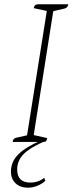

<svg xmlns="http://www.w3.org/2000/svg" viewBox="-20 -661 345 894"><path d="M39 0Q40 -17 57 -20L106 -31L198 -610L137 -623Q140 -641 156 -641H298Q295 -624 280 -621L228 -609L137 -32L200 -18Q198 -8 194.5 -4Q191 0 181 0ZM111 213Q74 213 52.5 192.5Q31 172 31 138Q31 93 63.5 59.5Q96 26 172 -8L181 0Q117 28 88.5 58Q60 88 60 128Q60 189 121 189Q159 189 186 167L191 181Q176 195 154 204Q132 213 111 213Z"/></svg>

Font: Petrona Thin
Style: Italic
Weight: 100
Italic angle: -9°
Designer: Ringo R. Seeber
Foundry: Ringo R. Seeber
Version: Version 2.001; ttfautohint (v1.8.3)